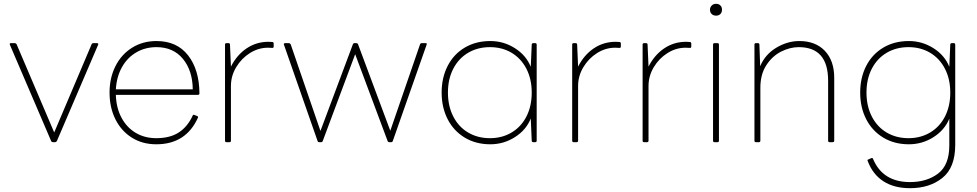

<svg xmlns="http://www.w3.org/2000/svg" viewBox="-20 -732 5118 1006"><path d="M471 -506H487Q498 -506 494 -497L278 7Q274 13 267 13H259Q250 13 248 7L32 -497L31 -501Q31 -506 38 -506H56Q63 -506 67 -500L264 -38L460 -500Q462 -506 471 -506Z M1017 -115Q954 24 799 24Q726 24 670.5 -11Q615 -46 584.5 -107.5Q554 -169 554 -247Q554 -324 585 -385.5Q616 -447 672 -482Q728 -517 800 -517Q907 -517 965.5 -442Q1024 -367 1025 -243Q1025 -235 1017 -235H587Q589 -167 616.5 -115.5Q644 -64 691 -36Q738 -8 799 -8Q870 -8 916 -37.5Q962 -67 989 -125Q992 -134 1000 -129L1011 -125Q1020 -122 1017 -115ZM800 -485Q741 -485 694 -457.5Q647 -430 619 -380Q591 -330 587 -264H990Q989 -362 938.5 -423.5Q888 -485 800 -485Z M1387 -513Q1401 -513 1407 -512Q1414 -511 1414 -504V-489Q1414 -481 1408 -481L1384 -482Q1334 -482 1289.5 -454Q1245 -426 1217.5 -380Q1190 -334 1190 -282V5Q1190 13 1182 13H1167Q1159 13 1159 5V-498Q1159 -506 1167 -506H1177Q1185 -506 1185 -498L1190 -383Q1221 -444 1272 -478.5Q1323 -513 1387 -513Z M1838 -506H1846Q1854 -506 1856 -500L2025 -47L2181 -500Q2183 -506 2191 -506H2208Q2214 -506 2215.5 -504.5Q2217 -503 2215 -497L2038 7Q2036 13 2029 13H2021Q2013 13 2011 7L1841 -448L1671 7Q1669 13 1662 13H1653Q1646 13 1644 7L1468 -497L1467 -500Q1467 -506 1475 -506H1493Q1499 -506 1503 -500L1659 -46L1829 -500Q1831 -506 1838 -506Z M2775 -506H2784Q2792 -506 2792 -498V5Q2792 13 2784 13H2775Q2766 13 2766 5L2761 -111Q2737 -51 2678 -13.5Q2619 24 2549 24Q2473 24 2415 -11Q2357 -46 2325.5 -107.5Q2294 -169 2294 -247Q2294 -325 2325.5 -386.5Q2357 -448 2415 -482.5Q2473 -517 2549 -517Q2619 -517 2678 -479.5Q2737 -442 2761 -382L2766 -498Q2766 -506 2775 -506ZM2766 -247Q2766 -318 2738 -372Q2710 -426 2660.5 -455.5Q2611 -485 2547 -485Q2483 -485 2433 -455.5Q2383 -426 2355 -372Q2327 -318 2327 -247Q2327 -176 2355 -121.5Q2383 -67 2433 -37.5Q2483 -8 2547 -8Q2611 -8 2661 -38Q2711 -68 2738.5 -122Q2766 -176 2766 -247Z M3206 -513Q3220 -513 3226 -512Q3233 -511 3233 -504V-489Q3233 -481 3227 -481L3203 -482Q3153 -482 3108.5 -454Q3064 -426 3036.5 -380Q3009 -334 3009 -282V5Q3009 13 3001 13H2986Q2978 13 2978 5V-498Q2978 -506 2986 -506H2996Q3004 -506 3004 -498L3009 -383Q3040 -444 3091 -478.5Q3142 -513 3206 -513Z M3575 -513Q3589 -513 3595 -512Q3602 -511 3602 -504V-489Q3602 -481 3596 -481L3572 -482Q3522 -482 3477.5 -454Q3433 -426 3405.5 -380Q3378 -334 3378 -282V5Q3378 13 3370 13H3355Q3347 13 3347 5V-498Q3347 -506 3355 -506H3365Q3373 -506 3373 -498L3378 -383Q3409 -444 3460 -478.5Q3511 -513 3575 -513Z M3732 -712Q3746 -712 3754.5 -703.5Q3763 -695 3763 -681Q3763 -667 3754.5 -658.5Q3746 -650 3732 -650Q3718 -650 3709 -658.5Q3700 -667 3700 -681Q3700 -694 3709 -703Q3718 -712 3732 -712ZM3724 -506H3739Q3747 -506 3747 -498V5Q3747 13 3739 13H3724Q3716 13 3716 5V-498Q3716 -506 3724 -506Z M4168 -517Q4253 -517 4302 -465.5Q4351 -414 4351 -324V5Q4351 13 4342 13H4327Q4319 13 4319 5V-309Q4319 -485 4165 -485Q4119 -485 4072.5 -461.5Q4026 -438 3995 -390Q3964 -342 3964 -272V5Q3964 13 3956 13H3941Q3933 13 3933 5V-498Q3933 -506 3941 -506H3951Q3959 -506 3959 -498L3963 -385Q3989 -447 4047.5 -482Q4106 -517 4168 -517Z M4968 -506H4977Q4985 -506 4985 -498V27Q4985 146 4918 200Q4851 254 4748 254Q4665 254 4609 218Q4553 182 4527 113Q4522 105 4531 103L4544 97L4548 96Q4554 96 4555 102Q4606 222 4748 222Q4836 222 4895 177.5Q4954 133 4954 30V-110Q4929 -50 4870.5 -13Q4812 24 4742 24Q4666 24 4608 -11Q4550 -46 4518.5 -107.5Q4487 -169 4487 -247Q4487 -325 4518.5 -386.5Q4550 -448 4608 -482.5Q4666 -517 4742 -517Q4812 -517 4871 -479.5Q4930 -442 4954 -382L4959 -498Q4959 -506 4968 -506ZM4959 -247Q4959 -318 4931 -372Q4903 -426 4853.5 -455.5Q4804 -485 4740 -485Q4676 -485 4626 -455.5Q4576 -426 4548 -372Q4520 -318 4520 -247Q4520 -176 4548 -121.5Q4576 -67 4626 -37.5Q4676 -8 4740 -8Q4804 -8 4854 -38Q4904 -68 4931.5 -122Q4959 -176 4959 -247Z"/></svg>

Font: LINE Seed JP_TTF Thin
Style: Regular
Weight: 250
Designer: LY Corporation & Fontrix & Fontworks
Version: Version 1.008